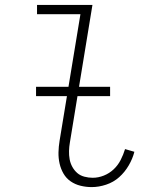

<svg xmlns="http://www.w3.org/2000/svg" viewBox="-20 -755 640 783"><path d="M354 8Q331 8 308.5 2.5Q286 -3 268 -15.5Q250 -28 239 -47Q228 -66 223 -88Q218 -110 218.5 -133.5Q219 -157 223 -181L308 -697H131V-735H357L265 -174Q262 -157 261.5 -139.5Q261 -122 264 -105.5Q267 -89 275 -74.5Q283 -60 295 -49.5Q307 -39 324 -34.5Q341 -30 358 -30Q381 -30 403.5 -39Q426 -48 443.5 -64.5Q461 -81 472 -102.5Q483 -124 490 -147L528 -136Q521 -108 505 -80.5Q489 -53 466 -32.5Q443 -12 413 -2Q383 8 354 8ZM429 -363H127V-401H429Z"/></svg>

Font: Iosevka Extralight Extended
Style: Italic
Weight: 200
Width: 7
Italic angle: -9°
Monospace: yes
Designer: Belleve Invis
Foundry: Belleve Invis
Version: Version 32.5.0; ttfautohint (v1.8.4)